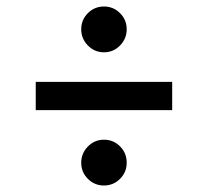

<svg xmlns="http://www.w3.org/2000/svg" viewBox="-20 -654 640 591"><path d="M300 -493Q271 -493 250.5 -514Q230 -535 230 -564Q230 -593 250.5 -613.5Q271 -634 300 -634Q329 -634 349.5 -613.5Q370 -593 370 -564Q370 -535 349.5 -514Q329 -493 300 -493ZM300 -83Q271 -83 250.5 -103.5Q230 -124 230 -153Q230 -182 250.5 -203Q271 -224 300 -224Q329 -224 349.5 -203.5Q370 -183 370 -153Q370 -124 349.5 -103.5Q329 -83 300 -83ZM90 -315V-402H510V-315Z"/></svg>

Font: Red Hat Text Medium
Style: Regular
Weight: 500
Designer: Pentagram, MCKL
Foundry: Pentagram, MCKL
Version: Version 1.023